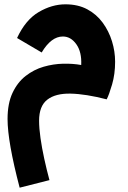

<svg xmlns="http://www.w3.org/2000/svg" viewBox="-20 -477 592 889"><path d="M71 392Q15 179 15 74Q15 2 38 -47Q61 -96 99 -125.5Q137 -155 182 -168Q227 -181 272.5 -182Q318 -183 356 -176Q359 -236 333.5 -272Q308 -308 271 -308Q217 -308 173 -234L59 -301Q98 -385 159 -421Q220 -457 283 -457Q341 -457 384 -434Q427 -411 455.5 -372Q484 -333 498.5 -286Q513 -239 513 -191Q513 -134 499 -86Q485 -38 474 -17Q377 -42 307 -43.5Q237 -45 199 -15.5Q161 14 161 82Q161 117 167.5 162.5Q174 208 185 258.5Q196 309 209 357Z"/></svg>

Font: Noto Sans Arabic SemCond ExtBd
Style: Regular
Weight: 800
Width: 4
Designer: Monotype Design Team, Nadine Chahine, Nizar Qandah and Khaled Hosny
Foundry: Monotype Imaging Inc.
Version: Version 2.012; ttfautohint (v1.8.4.7-5d5b)